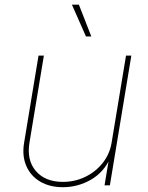

<svg xmlns="http://www.w3.org/2000/svg" viewBox="-20 -780 624 808"><path d="M244.6 7.8Q189 7.8 148.9 -15.9Q108.9 -39.6 90.6 -81.8Q72.3 -124 81.5 -179.7L142.1 -545.9H164.6L104 -179.7Q91.8 -105.5 131.1 -60.1Q170.4 -14.6 244.6 -14.6Q295.4 -14.6 339.1 -35.9Q382.8 -57.1 412.4 -94.5Q441.9 -131.8 449.7 -179.7L510.3 -545.9H532.7L442.4 0H419.9L439.5 -117.2H445.3Q417 -54.7 362.1 -23.4Q307.1 7.8 244.6 7.8ZM341.8 -626.5 282.7 -760.3H312L364.3 -626.5Z"/></svg>

Font: Inter Thin
Style: Italic
Weight: 250
Italic angle: -9.3988°
Designer: Rasmus Andersson
Foundry: rsms
Version: Version 4.001;git-66647c0bb